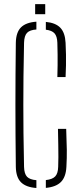

<svg xmlns="http://www.w3.org/2000/svg" viewBox="-20 -909 385 934"><path d="M157 5.5Q107 2 82.5 -22Q58 -46 57 -97Q56 -180.5 55.5 -254.5Q55 -328.5 55 -399.2Q55 -470 55.5 -544Q56 -618 57 -701Q58 -752 82.2 -776Q106.5 -800 157 -803.5V-765.5Q125 -763.5 111.5 -749.2Q98 -735 97 -701Q95 -609 94.2 -537Q93.5 -465 93.5 -399.2Q93.5 -333.5 94.2 -261.5Q95 -189.5 97 -97Q98 -63.5 111.5 -49.2Q125 -35 157 -32.5ZM203 5V-33Q235 -36.5 248.5 -50.8Q262 -65 263 -97Q264 -120 264 -145Q264 -170 263.5 -202.8Q263 -235.5 262 -282H302Q304.5 -220.5 305 -180.2Q305.5 -140 303 -97Q300.5 -48 276.5 -23.8Q252.5 0.5 203 5ZM259 -534Q260 -565.5 260.2 -591.5Q260.5 -617.5 260.2 -643.5Q260 -669.5 259 -701Q258 -732.5 245.2 -746.8Q232.5 -761 203 -764.5V-802.5Q250.5 -798 273.5 -774Q296.5 -750 299 -701Q300.5 -669.5 301 -643.5Q301.5 -617.5 301 -591.5Q300.5 -565.5 299 -534ZM151 -840V-889H200V-840Z"/></svg>

Font: Big Shoulders Stencil Text Thin Thin
Style: Regular
Weight: 250
Version: Version 2.001